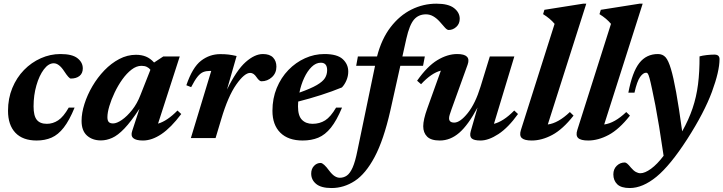

<svg xmlns="http://www.w3.org/2000/svg" viewBox="-20 -732 3835 1018"><path d="M265 -396.5Q237 -396.5 212.5 -364Q188 -331.5 173 -279.2Q158 -227 158 -168Q158 -118 175 -96.8Q192 -75.5 228.5 -75.5Q260.5 -75.5 288.5 -94Q316.5 -112.5 344.5 -161.5H375.5Q348 -94 318.2 -55.8Q288.5 -17.5 253.2 -2.2Q218 13 174.5 13Q100.5 13 61.5 -28.2Q22.5 -69.5 22.5 -144.5Q22.5 -210 45.2 -265.2Q68 -320.5 107.2 -360.8Q146.5 -401 196.5 -423.2Q246.5 -445.5 300.5 -445.5Q363 -445.5 391 -423.2Q419 -401 419 -369.5Q419 -343.5 401.8 -329.5Q384.5 -315.5 355.5 -315.5Q346 -315 320.5 -354Q293 -396.5 265 -396.5Z M681 -38 719.5 -155.5Q674.5 -87 639.5 -50.5Q604.5 -14 574.5 -0.8Q544.5 12.5 515 12.5Q470 12.5 441.2 -13.2Q412.5 -39 412.5 -91Q412.5 -133 427.8 -181Q443 -229 470 -275Q497 -321 533.2 -358.8Q569.5 -396.5 612.2 -419Q655 -441.5 701 -441.5Q730.5 -441.5 753.8 -432Q777 -422.5 797 -400.5L845.5 -432.5H933L818 -76.5Q866.5 -90.5 921 -146L941 -127.5Q886.5 -55 836 -21Q785.5 13 738 13Q663.5 13 681 -38ZM549.5 -110.5Q549.5 -92.5 556.8 -85Q564 -77.5 579.5 -77.5Q599 -77.5 626.2 -96.2Q653.5 -115 680.5 -149Q707.5 -183 725 -229L777.5 -362Q770.5 -371.5 758.8 -377.2Q747 -383 730 -383Q703.5 -383 677.5 -363Q651.5 -343 628.5 -310.8Q605.5 -278.5 587.8 -241.2Q570 -204 559.8 -169.5Q549.5 -135 549.5 -110.5Z M1100 -356H1092.5Q1073 -356 1057.8 -350Q1042.5 -344 1027.5 -325.5Q1012.5 -307 993.5 -270L968 -280Q1000.5 -375 1046 -410Q1091.5 -445 1148 -445Q1172.5 -445 1191.5 -442.8Q1210.5 -440.5 1234.5 -435L1183.5 -257Q1234.5 -360.5 1282.5 -403Q1330.5 -445.5 1374 -445.5Q1410 -445.5 1427.8 -427Q1445.5 -408.5 1445.5 -378.5Q1445.5 -344.5 1421.8 -322.8Q1398 -301 1366 -301Q1355 -301 1340 -323Q1325 -345.5 1306.5 -345.5Q1276 -345.5 1232.5 -283.5Q1189 -221.5 1153 -100L1123 0H992Z M1793.5 -161.5Q1765 -93 1734.5 -55Q1704 -17 1667.5 -2Q1631 13 1585 13Q1508 13 1466.2 -28.5Q1424.5 -70 1424.5 -144.5Q1424.5 -210 1447.2 -265.2Q1470 -320.5 1509 -360.8Q1548 -401 1597.2 -423.2Q1646.5 -445.5 1700 -445.5Q1768 -445.5 1797.2 -418.5Q1826.5 -391.5 1826.5 -352.5Q1826.5 -329 1817.2 -306.8Q1808 -284.5 1793 -268.5Q1742 -247.5 1682 -228.2Q1622 -209 1561 -193.5Q1560 -180.5 1560 -168Q1560 -118 1581 -96.8Q1602 -75.5 1637 -75.5Q1675 -75.5 1704 -93.8Q1733 -112 1762 -161.5ZM1681 -399.5Q1655 -399.5 1632.2 -377.2Q1609.5 -355 1592.8 -319Q1576 -283 1567.5 -241Q1628 -262.5 1659.8 -281Q1691.5 -299.5 1703 -318.2Q1714.5 -337 1714.5 -360Q1714.5 -399.5 1681 -399.5Z M2049.5 -145Q2014 11 1966.2 100.5Q1918.5 190 1860.8 227.5Q1803 265 1738 265Q1682.5 265 1656.2 243.2Q1630 221.5 1630 188.5Q1630 163.5 1644.8 147.8Q1659.5 132 1680 132Q1695.5 132 1725.5 173Q1741.5 194 1755 202.2Q1768.5 210.5 1781.5 210.5Q1802.5 210.5 1819.2 198.8Q1836 187 1849.8 156Q1863.5 125 1875 67L1968.5 -383H1868.5L1877.5 -432.5H1979Q2003 -525.5 2050.8 -587.8Q2098.5 -650 2161.2 -681.2Q2224 -712.5 2294 -712.5Q2357.5 -712.5 2387.5 -689Q2417.5 -665.5 2417.5 -632.5Q2417.5 -606 2399.5 -589.5Q2381.5 -573 2359 -573Q2350.5 -573 2339.2 -585.5Q2328 -598 2312 -616.5Q2295.5 -635 2277.2 -645.5Q2259 -656 2238.5 -656Q2199 -656 2175 -628Q2151 -600 2134.5 -527L2113.5 -432.5H2232.5L2223 -383H2102.5Z M2476 -36.5 2512 -162Q2462 -68.5 2414.8 -27.8Q2367.5 13 2312 13Q2265 13 2244.5 -7.8Q2224 -28.5 2224 -62.5Q2224 -97.5 2245.5 -157L2317.5 -357.5Q2267.5 -345 2212.5 -285.5L2191.5 -304Q2245.5 -381 2299 -413.2Q2352.5 -445.5 2404 -445.5Q2479.5 -445.5 2459.5 -389.5L2374 -152.5Q2367.5 -134 2364.2 -123.2Q2361 -112.5 2361 -105Q2361 -82 2388.5 -82Q2419.5 -82 2460 -132.5Q2500.5 -183 2528 -273L2577 -432.5H2707L2599 -75.5Q2623.5 -81.5 2650.2 -98.8Q2677 -116 2706.5 -146L2726.5 -127.5Q2675 -55.5 2622.8 -21.2Q2570.5 13 2528 13Q2493 13 2480.8 1.8Q2468.5 -9.5 2476 -36.5Z M2920.5 -605.5Q2897.5 -633.5 2859.5 -657L2866.5 -680L3072 -712.5H3088.5L2884.5 -72Q2939.5 -79 3001.5 -138L3021 -119Q2963.5 -46 2908 -16.5Q2852.5 13 2799.5 13Q2760.5 13 2746.5 -0.2Q2732.5 -13.5 2742 -43Z M3219.5 -605.5Q3196.5 -633.5 3158.5 -657L3165.5 -680L3371 -712.5H3387.5L3183.5 -72Q3238.5 -79 3300.5 -138L3320 -119Q3262.5 -46 3207 -16.5Q3151.5 13 3098.5 13Q3059.5 13 3045.5 -0.2Q3031.5 -13.5 3041 -43Z M3344 -240.5H3311.5Q3332.5 -350.5 3369.8 -398Q3407 -445.5 3468.5 -445.5Q3493.5 -445.5 3508.8 -428.5Q3524 -411.5 3537.5 -366Q3550.5 -323 3565 -243.2Q3579.5 -163.5 3597 -35.5Q3631.5 -97 3652 -157.5Q3672.5 -218 3681 -285Q3689.5 -352 3689 -433Q3704.5 -437.5 3726.8 -440Q3749 -442.5 3768 -442.5Q3795 -442.5 3795 -418.5Q3795 -354.5 3754.8 -245.2Q3714.5 -136 3624.5 4.5Q3534 145 3460.8 205Q3387.5 265 3319 265Q3273 265 3252.5 244.8Q3232 224.5 3232 192.5Q3232 164.5 3250 147Q3268 129.5 3292.5 129.5Q3298 129.5 3305.2 135.2Q3312.5 141 3325.5 157Q3339 173 3351.5 179.8Q3364 186.5 3375.5 186.5Q3399 186.5 3431.8 162.8Q3464.5 139 3498.5 94Q3485.5 4.5 3474.8 -60.2Q3464 -125 3455 -172.8Q3446 -220.5 3437.5 -258.5Q3429 -299 3423.8 -317.8Q3418.5 -336.5 3414.8 -341.5Q3411 -346.5 3406 -346.5Q3390 -346.5 3373.8 -323.8Q3357.5 -301 3344 -240.5Z"/></svg>

Font: Newsreader 16pt
Style: Bold Italic
Weight: 700
Italic angle: -17°
Designer: Hugues Gentile
Foundry: Production Type
Version: Version 1.003; ttfautohint (v1.8.3)